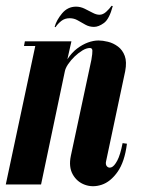

<svg xmlns="http://www.w3.org/2000/svg" viewBox="-49 -638 499 664"><path d="M-29 0 73 -479H34L37 -495H198L184 -433Q199 -456 217.5 -470Q236 -484 255 -491Q274 -498 292 -498Q306 -498 324.5 -493.5Q343 -489 359 -477Q375 -465 382.5 -444.5Q390 -424 384 -392L318 -81Q315 -69 321 -62.5Q327 -56 336.5 -59.5Q346 -63 356.5 -82.5Q367 -102 375 -143L390 -141Q382 -78 357.5 -43.5Q333 -9 302.5 1Q272 11 244.5 1Q217 -9 202.5 -35Q188 -61 196 -99L267 -431Q271 -454 270.5 -463Q270 -472 262 -472Q250 -472 236 -463.5Q222 -455 209 -442.5Q196 -430 186.5 -416Q177 -402 175 -390L93 0ZM341 -617 337 -618Q329 -607 318 -597Q307 -587 295 -587Q284 -587 271 -594Q258 -601 243.5 -608Q229 -615 214 -615Q185 -615 165.5 -591.5Q146 -568 140 -545L143 -544Q151 -556 163 -565.5Q175 -575 192 -575Q207 -575 220 -567.5Q233 -560 246.5 -552.5Q260 -545 276 -545Q292 -545 310.5 -558.5Q329 -572 341 -617Z"/></svg>

Font: Emberly Black
Style: Italic
Weight: 900
Italic angle: -12°
Designer: Rajesh Rajput
Foundry: Rajesh Rajput
Version: Version 1.000